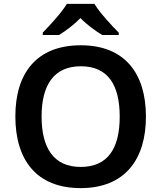

<svg xmlns="http://www.w3.org/2000/svg" viewBox="-20 -958 830 988"><path d="M466 -938H324C297 -893 237 -828 200 -790V-778H284C319 -800 359 -829 394 -865C429 -829 471 -799 506 -778H591V-790C554 -827 493 -893 466 -938ZM731 -358C731 -580 622 -725 396 -725C166 -725 59 -579 59 -359C59 -137 166 10 395 10C622 10 731 -137 731 -358ZM194 -358C194 -519 256 -617 396 -617C537 -617 596 -519 596 -358C596 -197 537 -99 395 -99C256 -99 194 -197 194 -358Z"/></svg>

Font: Noto Sans Bamum SemiBold
Style: Regular
Weight: 600
Designer: Monotype Design Team
Foundry: Monotype Imaging Inc.
Version: Version 2.002